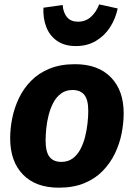

<svg xmlns="http://www.w3.org/2000/svg" viewBox="-20 -843 614 880"><path d="M249.4 17.2Q143.6 17.2 85.1 -43.1Q26.6 -103.4 26.6 -209.3Q26.6 -254.1 36.1 -301.4Q45.6 -348.7 66.7 -393Q87.8 -437.3 122.4 -472.5Q157 -507.7 206.8 -528.2Q256.5 -548.8 323.7 -548.8Q430.2 -548.8 488.8 -488Q547.5 -427.2 546.8 -322.3Q546.8 -278.4 537.3 -230.8Q527.9 -183.2 506.6 -139.2Q485.3 -95.2 450.9 -59.7Q416.5 -24.2 366.6 -3.5Q316.7 17.2 249.4 17.2ZM260.9 -101Q292.1 -101 313.5 -117.1Q334.9 -133.1 348.7 -159.4Q362.5 -185.6 370.1 -216.2Q377.7 -246.9 381.1 -277.5Q384.5 -308.2 384.5 -332.3Q385.1 -384.4 367 -407.5Q349 -430.5 312.2 -430.5Q281.7 -430.5 260 -414.5Q238.3 -398.4 224.4 -372.2Q210.6 -345.9 202.9 -315.3Q195.1 -284.7 192 -254Q189 -223.4 189 -199.3Q189 -147.2 206.9 -124.1Q224.8 -101 260.9 -101ZM327.6 -631.9Q275.3 -631.9 241.2 -655.9Q207.1 -679.9 191.9 -719.8Q176.7 -759.8 179 -807.6L267 -820.2Q270.1 -784.5 287.4 -764Q304.7 -743.6 337.4 -743.6Q372.1 -743.6 396.5 -765.4Q420.9 -787.2 434.6 -822.9L519.4 -804.2Q509.4 -756.4 483.9 -717.3Q458.4 -678.2 419 -655.1Q379.7 -631.9 327.6 -631.9Z"/></svg>

Font: Fira Sans Variable
Style: Italic
Weight: 397
Italic angle: -8°
Designer: Carrois Corporate & Edenspiekermann AG
Foundry: Carrois Corporate GbR & Edenspiekermann AG
Version: Version 4.202